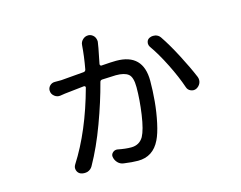

<svg xmlns="http://www.w3.org/2000/svg" viewBox="-93 -756 1185 944"><g transform="rotate(-15 500.0 -283.5)"><path d="M381.8 -574.2Q382.8 -591.8 396.5 -603.5Q408.2 -613.3 421.9 -613.3Q424.8 -613.3 426.8 -613.3Q442.4 -611.3 453.1 -597.7Q460.9 -585.9 460.9 -571.3Q460.9 -562.5 440.4 -461.9Q440.4 -458 442.9 -455.1Q445.3 -452.1 449.2 -453.1Q500 -457 523.4 -457Q660.2 -457 660.2 -318.4Q660.2 -268.6 655.3 -214.8Q650.4 -161.1 639.2 -108.9Q627.9 -56.6 613.3 -27.3Q578.1 45.9 501 45.9Q471.7 45.9 429.7 40Q412.1 38.1 399.9 25.4Q387.7 12.7 384.8 -4.9Q382.8 -17.6 393.1 -26.9Q403.3 -36.1 417 -34.2Q456.1 -26.4 485.4 -26.4Q527.3 -26.4 547.9 -61.5Q565.4 -93.8 576.2 -168Q586.9 -242.2 586.9 -305.7Q586.9 -356.4 567.4 -372.6Q547.9 -388.7 503.9 -388.7Q487.3 -388.7 433.6 -385.7Q423.8 -384.8 421.9 -376Q397.5 -282.2 358.4 -176.3Q319.3 -70.3 272.5 12.7Q263.7 28.3 246.1 34.2Q238.3 36.1 230.5 36.1Q221.7 36.1 212.9 33.2Q198.2 27.3 193.4 12.2Q188.5 -2.9 197.3 -16.6Q289.1 -160.2 345.7 -368.2Q346.7 -372.1 344.2 -374.5Q341.8 -377 337.9 -377Q242.2 -366.2 239.3 -366.2Q231.4 -365.2 213.9 -362.3Q198.2 -360.4 185.5 -370.1Q169.9 -381.8 169.9 -400.4Q169.9 -413.1 178.7 -422.9Q189.5 -434.6 205.1 -434.6Q221.7 -434.6 238.3 -434.6Q243.2 -435.5 354.5 -444.3Q364.3 -445.3 366.2 -455.1Q377.9 -519.5 381.8 -574.2ZM701.2 -481.4Q696.3 -489.3 696.3 -498Q696.3 -502 697.3 -505.9Q700.2 -518.6 712.9 -524.4Q721.7 -528.3 730.5 -528.3Q736.3 -528.3 742.2 -527.3Q757.8 -523.4 766.6 -510.7Q797.9 -464.8 833 -397.5Q868.2 -330.1 890.6 -276.4Q893.6 -268.6 893.6 -260.7Q893.6 -252.9 890.6 -245.1Q883.8 -229.5 868.2 -221.7Q861.3 -218.8 854.5 -218.8Q847.7 -218.8 840.8 -221.7Q826.2 -227.5 821.3 -242.2Q801.8 -299.8 768.1 -367.2Q734.4 -434.6 701.2 -481.4Z"/></g></svg>

Font: Gen Jyuu GothicX Regular
Style: Regular
Weight: 400
Designer: [Source Han Sans]
Ryoko NISHIZUKA  (kana & ideographs); Paul D. Hunt (Latin, Greek & Cyrillic); Wenlong ZHANG  (bopomofo
Version: Version 1.002.20150607